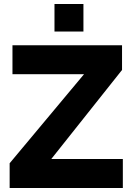

<svg xmlns="http://www.w3.org/2000/svg" viewBox="-20 -935 665 955"><path d="M28 0H591V-144H235L587 -587V-710H42V-566H398L28 -123ZM395 -778V-915H251V-778Z"/></svg>

Font: Raleway
Style: ExtraBold
Weight: 800
Designer: Matt McInerney, Pablo Impallari, Rodrigo Fuenzalida
Foundry: Matt McInerney, Pablo Impallari, Rodrigo Fuenzalida
Version: Version 3.000